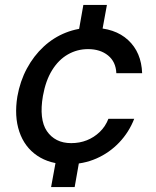

<svg xmlns="http://www.w3.org/2000/svg" viewBox="-20 -650 628 774"><path d="M186 104 214 -49H308L281 104ZM289 -477 316 -630H411L383 -477ZM254 12Q181 12 130 -22.5Q79 -57 58 -119Q37 -181 50 -261Q61 -323 88.5 -374Q116 -425 156 -462Q196 -499 245.5 -518.5Q295 -538 350 -538Q443 -538 496.5 -488.5Q550 -439 553 -355H449Q447 -401 415.5 -426.5Q384 -452 335 -452Q291 -452 253.5 -430.5Q216 -409 190 -367Q164 -325 153 -263Q145 -217 149 -181Q153 -145 169 -121.5Q185 -98 209.5 -85.5Q234 -73 267 -73Q301 -73 330 -84.5Q359 -96 382 -118Q405 -140 417 -171H521Q500 -117 460.5 -75.5Q421 -34 368.5 -11Q316 12 254 12Z"/></svg>

Font: DM Sans 9pt Medium
Style: Italic
Weight: 500
Italic angle: -10°
Version: Version 4.004;gftools[0.9.30]